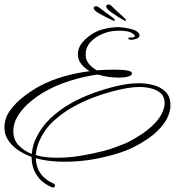

<svg xmlns="http://www.w3.org/2000/svg" viewBox="-28 -667 788 863"><path d="M532 -574Q500 -592 474 -610.5Q448 -629 449 -640Q449 -643 453 -645Q456 -647 461 -647Q468 -646 478 -636Q486 -627 499 -615.5Q512 -604 522.5 -594.5Q533 -585 535 -581Q538 -580 538 -575Q537 -571 532 -574ZM482 -574Q449 -589 421 -604.5Q393 -620 393 -631Q393 -634 396 -637Q399 -639 404 -639Q411 -639 422 -630Q432 -622 445.5 -612Q459 -602 471 -593.5Q483 -585 485 -582Q488 -581 488 -576Q488 -572 482 -574ZM210 176 206 175Q162 157 138 121.5Q114 86 114 38Q85 28 57 10Q29 -8 10.5 -34Q-8 -60 -8 -94Q-8 -136 18 -171.5Q44 -207 80.5 -234.5Q117 -262 150 -280Q201 -307 259 -323.5Q317 -340 375 -347Q354 -359 338 -378.5Q322 -398 322 -423Q322 -449 337.5 -470Q353 -491 375.5 -507Q398 -523 420 -531Q436 -536 452.5 -539.5Q469 -543 485 -544Q490 -545 493 -545Q496 -545 500 -545Q512 -545 530.5 -542.5Q549 -540 566.5 -535Q584 -530 593 -521Q599 -515 599 -509Q599 -498 585.5 -493Q572 -488 563 -488Q561 -488 555 -489Q549 -490 549 -494Q549 -499 556.5 -498.5Q564 -498 571 -499Q578 -500 578 -507Q578 -508 576 -510Q564 -522 546 -525.5Q528 -529 511 -529Q504 -529 498 -529Q492 -529 486 -528Q459 -526 429 -513Q399 -500 378 -477Q357 -454 357 -422Q357 -397 372 -379.5Q387 -362 407 -351Q448 -354 488 -354Q501 -354 519 -353Q537 -352 551 -348.5Q565 -345 565 -338Q565 -329 554 -325Q543 -321 530 -319.5Q517 -318 511 -318Q459 -318 411 -332Q351 -324 287 -304Q223 -284 170 -253Q140 -236 108 -209.5Q76 -183 54 -149Q32 -115 32 -77Q32 -38 56.5 -13Q81 12 115 25Q118 -13 133 -44Q157 -95 197 -133.5Q237 -172 287 -200.5Q337 -229 391 -248.5Q445 -268 496 -280Q521 -286 546.5 -289.5Q572 -293 597 -293Q629 -293 661.5 -284.5Q694 -276 716 -254.5Q738 -233 738 -195V-185Q733 -143 705.5 -107.5Q678 -72 640.5 -46Q603 -20 567 -3Q542 9 515 18Q488 27 460 34Q362 60 262 60Q230 60 197.5 56.5Q165 53 133 44Q135 110 188 145Q194 149 200.5 152Q207 155 213 158Q219 162 219 166Q219 176 210 176ZM229 42Q282 42 335.5 33Q389 24 440 11Q466 4 490.5 -5Q515 -14 539 -24Q571 -39 607.5 -63Q644 -87 673 -118.5Q702 -150 710 -187Q711 -191 711.5 -195Q712 -199 712 -203Q712 -233 694 -248.5Q676 -264 650 -270Q624 -276 600 -276Q575 -276 550 -272Q525 -268 500 -262Q453 -251 400.5 -232Q348 -213 299 -185.5Q250 -158 210.5 -121Q171 -84 150 -36Q143 -21 138.5 -4Q134 13 133 30Q156 37 180.5 39.5Q205 42 229 42ZM482 -574Q449 -589 421 -604.5Q393 -620 393 -631Q393 -634 396 -637Q399 -639 404 -639Q411 -639 422 -630Q432 -622 445.5 -612Q459 -602 471 -593.5Q483 -585 485 -582Q488 -581 488 -576Q488 -572 482 -574Z"/></svg>

Font: Sassy Frass
Style: Regular
Weight: 400
Designer: Robert E. Leuschke
Foundry: Robert E. Leuschke
Version: Version 1.010; ttfautohint (v1.8.3)